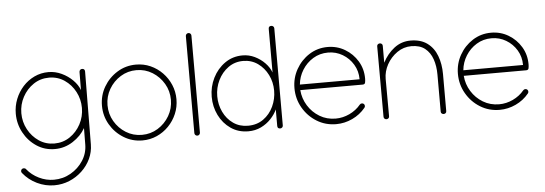

<svg xmlns="http://www.w3.org/2000/svg" viewBox="-55 -841 3577 1261"><g transform="rotate(-5 1733.5 -210.5)"><path d="M282.2 -495.1Q327.1 -495.1 368.9 -475.3Q410.6 -455.6 441.4 -424.6Q472.2 -393.6 484.9 -358.9L485.8 -478Q485.8 -485.8 491 -491.2Q496.1 -496.6 503.9 -496.6Q522.5 -496.6 522.5 -477.5L518.6 2.4Q518.1 52.7 497.1 97.2Q476.1 141.6 439.7 175.8Q403.3 210 356.4 229.5Q309.6 249 256.8 249Q197.8 249 143.1 222.7Q88.4 196.3 51.3 149.9Q46.9 144.5 46.9 138.2Q46.9 130.4 52.2 125.2Q57.6 120.1 65.4 120.1Q75.2 120.1 80.1 127Q111.8 166.5 159.2 189.5Q206.5 212.4 256.8 212.4Q317.4 212.4 368.4 183.1Q419.4 153.8 450.4 105.7Q481.4 57.6 481.9 0.5L482.9 -108.4Q454.6 -58.1 400.1 -22.9Q345.7 12.2 281.2 12.2Q214.4 12.2 160.9 -23.2Q107.4 -58.6 76.2 -116.5Q44.9 -174.3 44.9 -241.2Q44.9 -291.5 63 -337.2Q81.1 -382.8 113.3 -418.5Q145.5 -454.1 188.7 -474.6Q231.9 -495.1 282.2 -495.1ZM481 -241.7Q481 -298.8 455.1 -348.1Q429.2 -397.5 384.3 -428Q339.4 -458.5 282.7 -458.5Q225.6 -458.5 180.2 -428Q134.8 -397.5 108.2 -347.9Q81.5 -298.3 81.5 -241.2Q81.5 -184.1 107.9 -134.8Q134.3 -85.4 179.4 -54.9Q224.6 -24.4 281.2 -24.4Q337.9 -24.4 383.1 -54.9Q428.2 -85.4 454.6 -135Q481 -184.6 481 -241.7Z M858.9 -494.1Q909.7 -494.1 954.1 -474.4Q998.5 -454.6 1032.5 -419.7Q1066.4 -384.8 1085.4 -339.8Q1104.5 -294.9 1104.5 -244.1Q1104.5 -193.4 1085.2 -148.2Q1065.9 -103 1032.2 -68.4Q998.5 -33.7 954.1 -13.9Q909.7 5.9 858.9 5.9Q791.5 5.9 735.6 -28.6Q679.7 -63 646.5 -119.9Q613.3 -176.8 613.3 -244.1Q613.3 -312 646.5 -368.7Q679.7 -425.3 735.6 -459.7Q791.5 -494.1 858.9 -494.1ZM858.9 -457.5Q801.3 -457.5 753.9 -428.2Q706.5 -398.9 678.2 -350.3Q649.9 -301.8 649.9 -244.1Q649.9 -186.5 678.2 -137.9Q706.5 -89.4 753.9 -60.1Q801.3 -30.8 858.9 -30.8Q916.5 -30.8 963.9 -60.1Q1011.2 -89.4 1039.6 -137.9Q1067.9 -186.5 1067.9 -244.1Q1067.9 -301.8 1039.6 -350.1Q1011.2 -398.4 963.9 -428Q916.5 -457.5 858.9 -457.5Z M1220.7 -670.4Q1228.5 -670.4 1233.6 -665Q1238.8 -659.7 1238.8 -651.9V-12.7Q1238.8 -4.9 1233.6 0.5Q1228.5 5.9 1220.7 5.9Q1212.9 5.9 1207.5 0.5Q1202.1 -4.9 1202.1 -12.7V-651.9Q1202.1 -659.7 1207.5 -665Q1212.9 -670.4 1220.7 -670.4Z M1562 -493.2Q1604 -493.2 1641.8 -474.9Q1679.7 -456.5 1708 -427.2Q1736.3 -397.9 1748.5 -364.3V-651.9Q1748.5 -669.9 1766.6 -669.9Q1774.4 -669.9 1779.8 -664.8Q1785.2 -659.7 1785.2 -651.9V-11.7Q1785.2 -3.9 1779.8 1.2Q1774.4 6.3 1766.6 6.3Q1748.5 6.3 1748.5 -11.7V-120.6Q1733.9 -88.4 1706.3 -59.1Q1678.7 -29.8 1640.9 -11.5Q1603 6.8 1557.1 6.8Q1491.2 6.8 1441.4 -27.6Q1391.6 -62 1364 -118.2Q1336.4 -174.3 1336.4 -239.7Q1336.4 -305.7 1365.2 -363.5Q1394 -421.4 1445.1 -457.3Q1496.1 -493.2 1562 -493.2ZM1373 -240.2Q1373 -184.6 1396 -136.5Q1418.9 -88.4 1460.7 -59.1Q1502.4 -29.8 1557.6 -29.8Q1616.7 -29.8 1659.4 -60.3Q1702.1 -90.8 1725.3 -140.1Q1748.5 -189.5 1748.5 -245.1Q1748.5 -300.8 1724.6 -348.9Q1700.7 -397 1658.7 -426.8Q1616.7 -456.5 1562 -456.5Q1506.8 -456.5 1464.1 -425.8Q1421.4 -395 1397.2 -345.5Q1373 -295.9 1373 -240.2Z M2136.2 10.3Q2065.4 10.3 2008.1 -25.1Q1950.7 -60.5 1916.7 -119.6Q1882.8 -178.7 1882.8 -249Q1882.8 -315.9 1914.8 -372.8Q1946.8 -429.7 2001.2 -464.6Q2055.7 -499.5 2123 -499.5Q2185.1 -499.5 2236.8 -468.8Q2288.6 -438 2319.6 -386.5Q2350.6 -335 2350.6 -271.5Q2350.6 -257.8 2348.1 -245.6Q2345.7 -233.4 2331.5 -233.4L1919.9 -232.9Q1924.3 -177.2 1953.4 -130.4Q1982.4 -83.5 2029.8 -54.9Q2077.1 -26.4 2135.7 -26.4Q2182.6 -26.4 2226.8 -47.1Q2271 -67.9 2300.8 -104Q2306.2 -110.8 2315.4 -110.8Q2323.2 -110.8 2328.4 -105.5Q2333.5 -100.1 2333.5 -92.3Q2333.5 -85.9 2329.1 -80.6Q2293.9 -37.6 2242.7 -13.7Q2191.4 10.3 2136.2 10.3ZM2314 -271Q2314 -324.2 2287.8 -367.7Q2261.7 -411.1 2218.3 -437Q2174.8 -462.9 2122.6 -462.9Q2067.9 -462.9 2023.9 -436Q1980 -409.2 1952.6 -365.2Q1925.3 -321.3 1920.4 -269.5L2314 -270Z M2448.2 -475.1V-475.6Q2448.2 -484.4 2454.1 -488.8Q2460 -493.2 2466.8 -493.2Q2473.6 -493.2 2479.2 -488.8Q2484.9 -484.4 2484.9 -475.6V-364.3Q2513.7 -420.9 2561 -457.5Q2608.4 -494.1 2668.9 -494.1Q2736.3 -494.1 2779.3 -462.4Q2822.3 -430.7 2842.5 -376.7Q2862.8 -322.8 2862.8 -256.3V-12.2Q2862.8 -3.4 2857.2 1Q2851.6 5.4 2844.7 5.4Q2837.9 5.4 2832 1Q2826.2 -3.4 2826.2 -12.2V-256.3Q2826.2 -312.5 2810.5 -357.9Q2794.9 -403.3 2761 -430.2Q2727.1 -457 2671.4 -457Q2620.1 -457 2577.6 -427.5Q2535.2 -397.9 2510 -352.3Q2484.9 -306.6 2484.9 -257.3L2485.8 -11.2Q2485.8 -2.4 2480 2.2Q2474.1 6.8 2467.3 6.8Q2460.4 6.8 2454.8 2.2Q2449.2 -2.4 2449.2 -11.2Z M3213.9 10.3Q3143.1 10.3 3085.7 -25.1Q3028.3 -60.5 2994.4 -119.6Q2960.4 -178.7 2960.4 -249Q2960.4 -315.9 2992.4 -372.8Q3024.4 -429.7 3078.9 -464.6Q3133.3 -499.5 3200.7 -499.5Q3262.7 -499.5 3314.5 -468.8Q3366.2 -438 3397.2 -386.5Q3428.2 -335 3428.2 -271.5Q3428.2 -257.8 3425.8 -245.6Q3423.3 -233.4 3409.2 -233.4L2997.6 -232.9Q3002 -177.2 3031 -130.4Q3060.1 -83.5 3107.4 -54.9Q3154.8 -26.4 3213.4 -26.4Q3260.3 -26.4 3304.4 -47.1Q3348.6 -67.9 3378.4 -104Q3383.8 -110.8 3393.1 -110.8Q3400.9 -110.8 3406 -105.5Q3411.1 -100.1 3411.1 -92.3Q3411.1 -85.9 3406.7 -80.6Q3371.6 -37.6 3320.3 -13.7Q3269 10.3 3213.9 10.3ZM3391.6 -271Q3391.6 -324.2 3365.5 -367.7Q3339.4 -411.1 3295.9 -437Q3252.4 -462.9 3200.2 -462.9Q3145.5 -462.9 3101.6 -436Q3057.6 -409.2 3030.3 -365.2Q3002.9 -321.3 2998 -269.5L3391.6 -270Z"/></g></svg>

Font: Manjari Thin
Style: Regular
Weight: 100
Designer: Santhosh Thottingal <santhosh.thottingal@gmail.com>
Version: Version 2.000